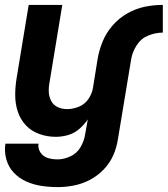

<svg xmlns="http://www.w3.org/2000/svg" viewBox="-25 -550 684 783"><path d="M210 213Q243 213 276.5 206.5Q310 200 341.5 183.5Q373 167 398 141Q423 115 437 83Q451 51 456 17L510 -309Q515 -338 532.5 -365.5Q550 -393 579.5 -405Q609 -417 639 -417V-530Q602 -530 565.5 -522.5Q529 -515 494.5 -495.5Q460 -476 434 -446Q408 -416 393.5 -380.5Q379 -345 373 -309L354 -191Q350 -167 335 -145.5Q320 -124 296 -114.5Q272 -105 248 -105Q228 -105 210.5 -113Q193 -121 184 -138Q175 -155 174 -174.5Q173 -194 177 -214L229 -530H92L43 -233Q37 -197 37 -162Q37 -127 47.5 -95Q58 -63 80.5 -39Q103 -15 135.5 -3.5Q168 8 202 8Q227 8 252 1Q277 -6 297.5 -23.5Q318 -41 333 -63L322 -1Q318 25 303.5 50Q289 75 262.5 87.5Q236 100 210 100Q189 100 170.5 94.5Q152 89 140.5 72.5Q129 56 132 36H-3Q-8 69 1 100.5Q10 132 31.5 154.5Q53 177 82 190Q111 203 143.5 208Q176 213 210 213Z"/></svg>

Font: Iosevka Sparkle Extrabold
Style: Italic
Weight: 800
Italic angle: -9°
Designer: Belleve Invis
Foundry: Belleve Invis
Version: Version 4.5.0; ttfautohint (v1.8.3)